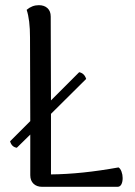

<svg xmlns="http://www.w3.org/2000/svg" viewBox="-20 -722 520 742"><path d="M454 -34Q454 -19 449 -9.5Q444 0 434 0H143Q122 0 109.5 -12Q97 -24 97 -45V-202L45 -151Q25 -154 19 -176L97 -254L96 -577Q96 -646 83 -684Q104 -702 130 -702Q151 -702 163.5 -690.5Q176 -679 176 -658L177 -334L286 -443Q306 -439 313 -417L177 -282V-48Q294 -49 438 -75Q445 -71 449.5 -59Q454 -47 454 -34Z"/></svg>

Font: Arima Madurai
Style: Regular
Weight: 400
Designer: Joana Correia and Natanael Gama
Foundry: NDISCOVER
Version: Version 1.019